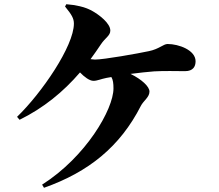

<svg xmlns="http://www.w3.org/2000/svg" viewBox="-20 -833 1040 912"><path d="M189 59C401 -16 550 -136 649 -330C661 -354 690 -371 690 -398C690 -422 653 -456 600 -482C641 -487 682 -492 712 -494C763 -497 817 -495 859 -495C898 -495 909 -518 909 -542C909 -595 829 -624 776 -624C756 -624 736 -600 687 -590C636 -579 473 -550 431 -550L410 -552C427 -575 443 -598 459 -622C480 -654 504 -663 504 -688C504 -722 452 -763 413 -784C379 -801 342 -809 295 -813L289 -802C321 -763 331 -745 331 -721C331 -614 178 -391 61 -278L73 -264C187 -320 281 -397 360 -489C380 -468 405 -449 424 -449C442 -449 460 -458 486 -463L509 -467C517 -454 519 -436 519 -413C519 -314 388 -88 180 44Z"/></svg>

Font: Source Han Serif KR Heavy
Style: Regular
Weight: 900
Designer: Ryoko NISHIZUKA 西塚涼子 (kana & ideographs); Frank Grießhammer (Latin, Greek & Cyrillic); Wenlong ZHANG 张文龙 (bopomofo); San
Foundry: Adobe
Version: Version 2.001;hotconv 1.1.0;makeotfexe 2.6.0